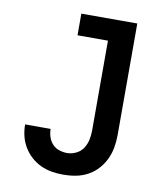

<svg xmlns="http://www.w3.org/2000/svg" viewBox="-83 -805 766 882"><g transform="rotate(10 300.0 -363.5)"><path d="M271 8Q244 8 217 3.5Q190 -1 165.5 -12.5Q141 -24 120.5 -42.5Q100 -61 86 -84.5Q72 -108 65.5 -134.5Q59 -161 59 -189H178Q178 -170 184 -151.5Q190 -133 203 -119Q216 -105 234.5 -99Q253 -93 271 -93Q293 -93 313.5 -103Q334 -113 346 -131.5Q358 -150 362.5 -171.5Q367 -193 367 -215V-634H225V-735H486V-215Q486 -186 481 -157Q476 -128 463.5 -101.5Q451 -75 431 -53Q411 -31 385 -17Q359 -3 330 2.5Q301 8 271 8Z"/></g></svg>

Font: Iosevka Book
Style: Bold
Weight: 700
Designer: Belleve Invis
Foundry: Belleve Invis
Version: Version 28.0.7; ttfautohint (v1.8.3)